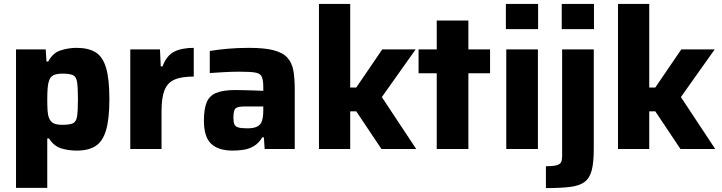

<svg xmlns="http://www.w3.org/2000/svg" viewBox="-20 -763 3695 983"><path d="M62 199V-510H214L218 -448H227Q250 -492 290 -505Q330 -518 372 -518Q432 -518 469 -495.5Q506 -473 523 -416Q540 -359 540 -256Q540 -154 523 -96.5Q506 -39 469.5 -15.5Q433 8 373 8Q328 8 291.5 -4Q255 -16 231 -54H222V199ZM300 -124Q336 -124 353 -131.5Q370 -139 374.5 -166.5Q379 -194 379 -255Q379 -316 374.5 -343.5Q370 -371 353 -378.5Q336 -386 300 -386Q271 -386 255 -378.5Q239 -371 232 -353Q226 -337 224 -312.5Q222 -288 222 -255Q222 -221 223.5 -197Q225 -173 231 -159Q239 -139 255 -131.5Q271 -124 300 -124Z M647 0V-510H799L803 -423H812Q833 -479 872 -498.5Q911 -518 972 -518V-371Q908 -371 872.5 -355Q837 -339 822 -300.5Q807 -262 807 -193V0Z M1171 8Q1098 8 1061 -27Q1024 -62 1024 -145Q1024 -203 1037.5 -237.5Q1051 -272 1086 -287Q1121 -302 1185 -302Q1197 -302 1222 -301.5Q1247 -301 1276 -300Q1305 -299 1328 -298V-317Q1328 -355 1319.5 -371.5Q1311 -388 1284.5 -392Q1258 -396 1203 -396Q1169 -396 1125 -393.5Q1081 -391 1054 -389V-502Q1095 -509 1146.5 -513.5Q1198 -518 1255 -518Q1335 -518 1382 -505.5Q1429 -493 1452 -467Q1475 -441 1482 -401.5Q1489 -362 1489 -308V0H1335L1331 -60H1323Q1304 -29 1279 -14.5Q1254 0 1226 4Q1198 8 1171 8ZM1247 -106Q1274 -106 1291 -112.5Q1308 -119 1317 -134Q1328 -155 1328 -199V-218H1235Q1197 -218 1186 -208Q1175 -198 1175 -160Q1175 -138 1180 -126.5Q1185 -115 1200 -110.5Q1215 -106 1247 -106Z M1613 0V-743H1773V-315H1804L1937 -510H2108L1935 -266L2111 0H1933L1804 -193H1773V0Z M2216 0V-388H2123V-510H2216V-658H2378V-510H2489V-388H2378V0Z M2570 -614V-743H2735V-614ZM2572 0V-510H2734V0Z M2856 -614V-743H3021V-614ZM2775 200V88Q2814 88 2831.5 82.5Q2849 77 2853.5 65.5Q2858 54 2858 35V-510H3020V0Q3020 69 3009.5 109Q2999 149 2973 168.5Q2947 188 2899 194Q2851 200 2775 200Z M3144 0V-743H3304V-315H3335L3468 -510H3639L3466 -266L3642 0H3464L3335 -193H3304V0Z"/></svg>

Font: Saira
Style: Bold
Weight: 700
Designer: Hector Gatti with collaboration of the Omnibus-Type team
Foundry: Omnibus-Type
Version: Version 1.100; ttfautohint (v1.8.3)